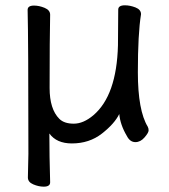

<svg xmlns="http://www.w3.org/2000/svg" viewBox="-20 -511 630 716"><path d="M143.1 185.1Q124 185.1 104 176.5Q84 168 84 150.9L85.9 63Q85.9 -368.2 83 -474.1Q83 -490.2 106.9 -490.2Q126 -490.2 146.5 -481.7Q167 -473.1 167 -456.1Q165 -368.2 165 -183.1Q165 -104 201.2 -67.9Q219.2 -49.8 255.1 -49.8Q291 -49.8 328.1 -81.1Q415 -154.8 419.9 -341.8L420.9 -475.1Q420.9 -491.2 445.8 -491.2Q464.8 -491.2 485.4 -483.2Q505.9 -475.1 505.9 -458Q494.1 -384.8 494.1 -241.2Q494.1 -99.1 531.2 -38.1Q534.2 -32.2 534.2 -24.9Q534.2 -16.1 519 1.5Q503.9 19 484.9 19Q464.8 19 453.1 -3.9Q428.2 -45.9 424.8 -85.9Q407.2 -49.8 360.1 -12.9Q313 23.9 248 23.9Q190.9 23.9 164.1 -13.2Q164.1 68.8 167 168.9Q167 185.1 143.1 185.1Z"/></svg>

Font: LXGW WenKai GB Screen
Style: Regular
Weight: 400
Designer: LXGW / Fontworks Inc.
Foundry: LXGW / Fontworks Inc.
Version: Version 1.321;February 19, 2024;FontCreator 14.0.0.2901 64-b